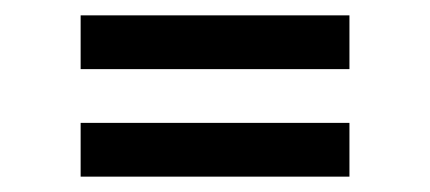

<svg xmlns="http://www.w3.org/2000/svg" viewBox="-20 -300 560 250"><path d="M435 -210H85V-280H435ZM435 -70H85V-140H435Z"/></svg>

Font: Iceland
Style: Regular
Weight: 400
Designer: Cyreal (www.cyreal.org)
Foundry: Cyreal (www.cyreal.org)
Version: Version 1.001